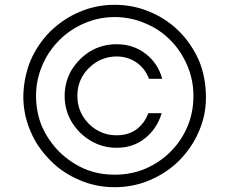

<svg xmlns="http://www.w3.org/2000/svg" viewBox="-20 -763 955 799"><path d="M310 -14Q238 -45 189 -96Q134 -151 107 -217Q77 -285 77 -364Q79 -442 107 -511Q138 -581 189 -632Q245 -686 310 -713Q379 -743 457 -743Q536 -743 605 -713Q673 -685 726 -632Q777 -581 808 -511Q837 -441 837 -357Q837 -283 808 -217Q781 -152 727 -96Q675 -44 605 -14Q536 16 457 16Q379 16 310 -14ZM585 -61Q645 -87 689 -131Q735 -177 760 -236Q785 -295 785 -364Q785 -431 759 -491Q733 -552 689 -596Q642 -643 584 -666Q524 -692 457 -692Q391 -692 331 -666Q272 -641 227 -596Q181 -550 156 -491Q130 -431 130 -364Q130 -295 155 -236Q181 -178 226 -132Q272 -87 330 -61Q389 -36 457 -36Q526 -36 585 -61ZM278 -472Q308 -520 356 -550Q406 -579 465 -579Q534 -579 585 -540Q637 -501 655 -435H600Q584 -478 548 -503Q512 -528 465 -528Q422 -528 383 -506Q345 -482 324 -447Q302 -410 302 -364Q302 -318 324 -281Q347 -243 383 -222Q420 -200 465 -200Q513 -200 547 -224Q582 -250 597 -292H653Q633 -227 584 -188Q535 -148 465 -148Q406 -148 356 -178Q308 -207 278 -256Q249 -305 249 -364Q249 -422 278 -472Z"/></svg>

Font: Sinter Light
Style: Regular
Weight: 300
Foundry: Adobe & rsms
Version: Version 1.000